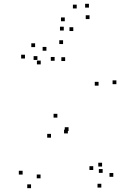

<svg xmlns="http://www.w3.org/2000/svg" viewBox="-20 -968 660 1010"><path d="M576 -38V-58H556V-38ZM517 -92V-112H497V-92ZM470.5 -73.8V-93.8H450.5V-73.8ZM520 -58.7V-78.7H500V-58.7ZM337 -266.2V-286.2H317V-266.2ZM340.7 -278.8V-298.8H320.7V-278.8ZM592.2 -525.2V-545.2H572.2V-525.2ZM311.8 -736.3V-756.3H291.8V-736.3ZM164.7 -720.2V-740.2H144.7V-720.2ZM111.3 -660.2V-680.2H91.3V-660.2ZM194.2 -629.3V-649.3H174.2V-629.3ZM322.7 -647V-667H302.7V-647ZM498.5 -517.5V-537.5H478.5V-517.5ZM281.8 -349.3V-369.3H261.8V-349.3ZM248.3 -243.8V-263.8H228.3V-243.8ZM513 18.7V-1.3H493V18.7ZM193.3 -30V-50H173.3V-30ZM267.3 -648.3V-668.3H247.3V-648.3ZM224.2 -701.2V-721.2H204.2V-701.2ZM176.8 -652.7V-672.7H156.8V-652.7ZM99 -49.7V-69.7H79V-49.7ZM143.3 21.8V1.8H123.3V21.8ZM320.8 -856.2V-876.2H300.8V-856.2ZM383.5 -923.5V-943.5H363.5V-923.5ZM447.8 -928V-948H427.8V-928ZM451 -867.7V-887.7H431V-867.7ZM365.5 -804.8V-824.8H345.5V-804.8ZM315.5 -807.5V-827.5H295.5V-807.5Z"/></svg>

Font: Monaspace Radon Dots Var
Style: Regular
Weight: 400
Designer: Riley Cran and the Lettermatic Team
Version: Version 1.100 (Monaspace Radon Dots)